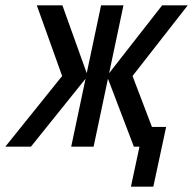

<svg xmlns="http://www.w3.org/2000/svg" viewBox="-70 -550 724 720"><path d="M421 150 456 -14 469 -74H553L505 150ZM-50 0 163 -265 68 -530H164L259 -265L46 0ZM197 0 309 -530H393L281 0ZM432 0 331 -265 538 -530H634L427 -265L528 0Z"/></svg>

Font: Geist Mono
Style: Italic
Weight: 400
Italic angle: -12°
Monospace: yes
Designer: Basement.studio, Andrés Briganti, Mateo Zaragoza
Foundry: Basement.studio, Vercel, Andrés Briganti, Guido Ferreyra, Mateo Zaragoza
Version: Version 1.500